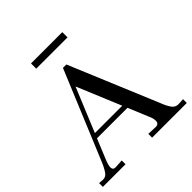

<svg xmlns="http://www.w3.org/2000/svg" viewBox="-218 -892 1037 1037"><g transform="rotate(-45 300.5 -373.0)"><path d="M-20 0V-29L6 -27H10Q30 -27 43 -46Q59 -69 73 -104L282 -607H308L519 -102Q532 -67 548 -45Q562 -27 583 -27H588L621 -29V0H356V-29L405 -27Q435 -24 435 -51Q435 -69 425 -90L376 -208H143L97 -96Q83 -63 83 -46Q83 -25 105 -26L153 -29V0ZM177 -706V-746H416V-706ZM155 -236H364L259 -488Z"/></g></svg>

Font: UnnaRegular
Style: Regular
Weight: 400
Designer: Jorge de Buen Unna
Foundry: Omnibus-Type
Version: Version 2.008;hotconv 1.0.109;makeotfexe 2.5.65596